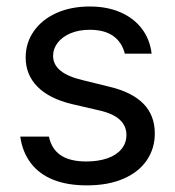

<svg xmlns="http://www.w3.org/2000/svg" viewBox="-20 -557 536 588"><path d="M254.9 -465.8Q222.7 -465.8 197.3 -455.6Q171.9 -445.3 157.2 -426.8Q142.6 -408.2 142.6 -385.7Q142.6 -359.4 165 -340.8Q187.5 -322.3 233.4 -311.5L312.5 -292Q383.8 -275.4 418.9 -239.7Q454.1 -204.1 454.1 -148.4Q454.1 -102.5 429.7 -66.4Q405.3 -30.3 358.4 -9.8Q311.5 10.7 246.1 10.7Q186.5 10.7 143.6 -6.3Q100.6 -23.4 74.7 -57.1Q48.8 -90.8 42 -138.7H129.9Q137.7 -100.6 166 -81.5Q194.3 -62.5 244.1 -62.5Q281.2 -62.5 309.1 -72.3Q336.9 -82 352.1 -100.6Q367.2 -119.1 367.2 -143.6Q367.2 -171.9 346.2 -190.9Q325.2 -210 280.3 -219.7L200.2 -238.3Q130.9 -254.9 94.7 -291.5Q58.6 -328.1 58.6 -380.9Q58.6 -425.8 83.5 -461.4Q108.4 -497.1 152.8 -517.1Q197.3 -537.1 254.9 -537.1Q308.6 -537.1 349.6 -519Q390.6 -501 415 -468.3Q439.5 -435.5 444.3 -392.6H362.3Q353.5 -427.7 326.7 -446.8Q299.8 -465.8 254.9 -465.8Z"/></svg>

Font: Pretendard JP Variable
Style: Regular
Weight: 400
Designer: Base glyphs from Inter by Rasmus Andersson; Hangul glyphs from Noto Sans CJK(Source Han Sans) by Jang Soo-young and Kang
Foundry: Kil Hyung-jin
Version: Version 1.307;Glyphs 3.2 (3192)